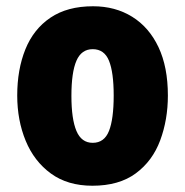

<svg xmlns="http://www.w3.org/2000/svg" viewBox="-20 -583 592 613"><path d="M516 -278Q516 -201 491.5 -135Q467 -69 413.5 -29.5Q360 10 275 10Q196 10 142.5 -29Q89 -68 62 -133.5Q35 -199 35 -278Q35 -361 61 -425.5Q87 -490 141 -526.5Q195 -563 277 -563Q348 -563 402 -529.5Q456 -496 486 -432.5Q516 -369 516 -278ZM208 -277Q208 -203 224 -165Q240 -127 276 -127Q313 -127 328 -165Q343 -203 343 -278Q343 -352 328 -389Q313 -426 276 -426Q240 -426 224 -389Q208 -352 208 -277Z"/></svg>

Font: Noto Sans Thai Cond Blk
Style: Regular
Weight: 900
Width: 3
Designer: Monotype Design Team
Foundry: Monotype Imaging Inc.
Version: Version 2.002; ttfautohint (v1.8.4.7-5d5b)